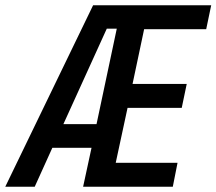

<svg xmlns="http://www.w3.org/2000/svg" viewBox="-71 -710 823 730"><path d="M477 -599 433 -391H639L620 -300H414L369 -91H604L586 0H245L277 -148H128L61 0H-51L283 -690H732L713 -599ZM296 -238 373 -601H335L170 -238Z"/></svg>

Font: Decalotype Medium Italic
Style: Regular
Weight: 500
Italic angle: -12°
Designer: Alfredo Marco Pradil
Foundry: Alfredo Marco Pradil
Version: Version 1.0